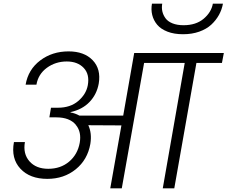

<svg xmlns="http://www.w3.org/2000/svg" viewBox="-20 -1030 1244 1050"><path d="M296.9 -440.9Q364.7 -440.9 407.7 -477.5Q450.7 -514.2 460 -563Q471.2 -623.5 437.7 -658.7Q404.3 -693.8 345.2 -693.8Q283.7 -693.8 236.3 -659.2Q189 -624.5 179.2 -566.9H120.1Q134.3 -649.9 200 -699.5Q265.6 -749 355 -749Q440.4 -749 486.8 -700.7Q533.2 -652.3 520 -573.2Q509.3 -513.7 469.7 -472.4Q430.2 -431.2 366.2 -417L365.2 -415Q390.1 -411.1 414.1 -397.9H653.8L713.9 -740.2H1204.1L1193.8 -686H1054.2L933.1 0H870.1L990.2 -686H768.1L646 0H583L644 -344.2L462.9 -345.2Q483.4 -301.8 474.1 -243.2Q459 -156.7 394.3 -104.2Q329.6 -51.8 238.8 -51.8Q143.1 -51.8 91.3 -107.7Q39.6 -163.6 56.2 -252.9H116.2Q105 -189 141.1 -147.9Q177.2 -106.9 244.1 -106.9Q311.5 -106.9 357.9 -146Q404.3 -185.1 416 -249Q426.3 -308.1 396 -345.2H395V-347.2Q360.8 -388.2 288.1 -388.2H250L258.8 -440.9ZM811 -1009.8H867.2Q863.3 -987.8 867.9 -967.5Q872.6 -947.3 885.3 -929.9Q897.9 -912.6 923.3 -902.3Q948.7 -892.1 983.9 -892.1Q1051.8 -892.1 1093.8 -927.5Q1135.7 -962.9 1144 -1009.8H1199.2Q1193.4 -977.1 1177.2 -948Q1161.1 -918.9 1135.3 -895Q1109.4 -871.1 1069.6 -856.9Q1029.8 -842.8 981 -842.8Q932.1 -842.8 895.8 -856.9Q859.4 -871.1 839.6 -894.8Q819.8 -918.5 812.5 -948Q805.2 -977.5 811 -1009.8Z"/></svg>

Font: SVN-Poppins Light
Style: Italic
Weight: 300
Italic angle: -10°
Designer: Ninad Kale (Devanagari), Jonny Pinhorn (Latin)
Foundry: Indian Type Foundry
Version: Version 3.002 2017